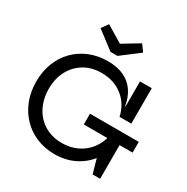

<svg xmlns="http://www.w3.org/2000/svg" viewBox="-218 -1186 1351 1385"><g transform="rotate(30 457.0 -493.5)"><path d="M421 11Q339.5 11 270.8 -17.8Q202 -46.5 151.8 -99Q101.5 -151.5 74 -222.5Q46.5 -293.5 46.5 -378Q46.5 -463 74 -533.5Q101.5 -604 152 -655.2Q202.5 -706.5 271.5 -734.8Q340.5 -763 423.5 -763Q500.5 -763 556 -737.2Q611.5 -711.5 645.2 -662.8Q679 -614 690.5 -545H720.5L694.5 -457Q673 -553.5 601 -610.2Q529 -667 426 -667Q344.5 -667 282.8 -630.5Q221 -594 186 -528.8Q151 -463.5 151 -378Q151 -313.5 171 -259.8Q191 -206 227.5 -166.8Q264 -127.5 314.5 -106.2Q365 -85 426 -85Q496.5 -85 553 -111.8Q609.5 -138.5 647.5 -187Q685.5 -235.5 700.5 -301L775.5 -279.5Q757 -192 708 -126.8Q659 -61.5 585.8 -25.2Q512.5 11 421 11ZM734 0 698.5 -125V-367H796.5V0ZM498.5 -280.5V-370H905V-280.5ZM694.5 -457V-752H792.5V-457ZM461.5 -830 610 -943 570.5 -998 433 -915 295 -998 255.5 -943 404 -830Z"/></g></svg>

Font: Hepta Slab ExtraLight Medium
Style: Regular
Weight: 500
Version: Version 1.100